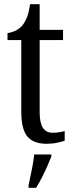

<svg xmlns="http://www.w3.org/2000/svg" viewBox="-20 -679 349 920"><path d="M203 10Q141 10 111.5 -24.5Q82 -59 82 -145V-487H16V-520Q38 -524 55.5 -532.5Q73 -541 87 -557Q100 -573 109 -595.5Q118 -618 124 -659H170V-536H282V-487H170V-143Q170 -90 185.5 -66.5Q201 -43 231 -43Q248 -43 262 -45Q276 -47 290 -51V-5Q277 0 254 5Q231 10 203 10ZM117 208Q124 174 132 136Q140 98 144 61H226V71Q218 92 206 119Q194 146 180 173Q166 200 153 221H117Z"/></svg>

Font: Noto Serif Georgian Condensed
Style: Regular
Weight: 400
Width: 3
Designer: Monotype Design Team, Akaki Razmadze
Foundry: Google LLC
Version: Version 2.003; ttfautohint (v1.8.4.7-5d5b)